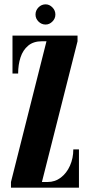

<svg xmlns="http://www.w3.org/2000/svg" viewBox="-20 -864 414 884"><path d="M30.5 0V-26L194 -674H173Q134 -674 109.8 -653.8Q85.5 -633.5 74.5 -599.8Q63.5 -566 63.5 -525.5H37.5V-700H337V-674L173 -26H198.5Q233.5 -26 260.2 -46.5Q287 -67 302.2 -101.2Q317.5 -135.5 317.5 -176H343.5V0ZM190 -751Q171 -751 157.2 -764.8Q143.5 -778.5 143.5 -797Q143.5 -816 157.2 -830Q171 -844 190 -844Q207.5 -844 221.2 -830Q235 -816 235 -797Q235 -778.5 221.2 -764.8Q207.5 -751 190 -751Z"/></svg>

Font: Imbue 50pt ExtraBold
Style: Regular
Weight: 800
Designer: Tyler Finck
Foundry: Etcetera Type Company
Version: Version 1.102; ttfautohint (v1.8.3)